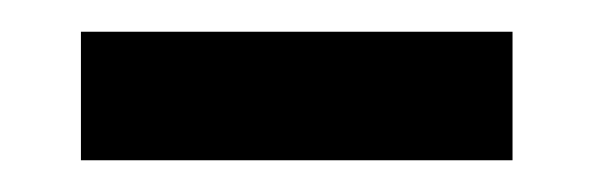

<svg xmlns="http://www.w3.org/2000/svg" viewBox="-20 -345 375 121"><path d="M303 -244H31V-325H303Z"/></svg>

Font: Wix Madefor Display Medium
Style: Regular
Weight: 500
Designer: Dalton Maag Ltd
Foundry: Dalton Maag Ltd
Version: Version 3.100